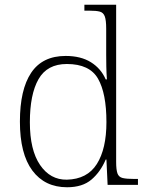

<svg xmlns="http://www.w3.org/2000/svg" viewBox="-20 -780 619 810"><path d="M263 10Q169 10 116.5 -60.5Q64 -131 64 -267Q64 -402 111.5 -473Q159 -544 257 -544Q321 -544 363.5 -517.5Q406 -491 426 -445H431Q429 -472 428.5 -499.5Q428 -527 428 -548V-659Q428 -695 422 -711Q416 -727 401 -731Q386 -735 358 -735H336V-760H470V-97Q470 -64 475.5 -48.5Q481 -33 497.5 -29Q514 -25 548 -25H562V0H434L429 -107H426Q404 -55 366 -22.5Q328 10 263 10ZM262 -22Q348 -24 388.5 -88Q429 -152 429 -265Q429 -386 393.5 -448Q358 -510 262 -510Q179 -510 142.5 -446Q106 -382 106 -264Q106 -147 149 -84Q192 -21 262 -22Z"/></svg>

Font: Noto Serif Tamil ExtraLight
Style: Regular
Weight: 200
Designer: Indian Type Foundry, Tom Grace, and the Monotype Design Team
Foundry: Monotype Imaging Inc.
Version: Version 2.004; ttfautohint (v1.8.4.7-5d5b)